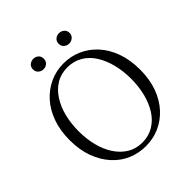

<svg xmlns="http://www.w3.org/2000/svg" viewBox="-241 -1065 1243 1243"><g transform="rotate(-45 381.0 -443.0)"><path d="M264 -806Q244 -806 229 -819Q214 -832 214 -853Q214 -876 229 -888.5Q244 -901 264 -901Q284 -901 298.5 -888.5Q313 -876 313 -853Q313 -832 298.5 -819Q284 -806 264 -806ZM499 -806Q479 -806 464 -819Q449 -832 449 -853Q449 -876 464 -888.5Q479 -901 499 -901Q518 -901 533.5 -888.5Q549 -876 549 -853Q549 -832 533.5 -819Q518 -806 499 -806ZM381 15Q315 15 256.5 -10Q198 -35 153.5 -84.5Q109 -134 83.5 -203.5Q58 -273 58 -362Q58 -450 83.5 -520.5Q109 -591 153.5 -640Q198 -689 256.5 -715.5Q315 -742 381 -742Q447 -742 505 -716.5Q563 -691 608 -642Q653 -593 678.5 -522.5Q704 -452 704 -362Q704 -274 678.5 -204Q653 -134 608 -85Q563 -36 505 -10.5Q447 15 381 15ZM381 -18Q439 -18 484.5 -45.5Q530 -73 560 -120.5Q590 -168 605.5 -230Q621 -292 621 -362Q621 -432 605.5 -494Q590 -556 560 -604Q530 -652 484.5 -679Q439 -706 381 -706Q322 -706 277.5 -679Q233 -652 202 -604Q171 -556 155.5 -494Q140 -432 140 -362Q140 -292 155.5 -230Q171 -168 202 -120.5Q233 -73 277.5 -45.5Q322 -18 381 -18Z"/></g></svg>

Font: Noto Serif KR ExtraLight Light
Style: Regular
Weight: 300
Version: Version 2.003-H1;hotconv 1.1.1;makeotfexe 2.6.0